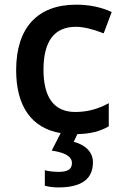

<svg xmlns="http://www.w3.org/2000/svg" viewBox="-20 -570 535 830"><path d="M168 -268.1C168 -392.1 214.8 -454.1 308.1 -454.1C339.8 -454.1 379.9 -444.8 428.2 -425.8L462.9 -518.1C417.5 -539.1 366.2 -549.8 309.1 -549.8C141.1 -549.8 49.8 -448.7 49.8 -267.1C49.8 -111.3 115.7 -16.1 242.2 5.4L203.6 81.1C261.7 89.4 291 106.9 291 134.8C291 164.1 269 172.9 233.9 172.9C211.4 172.9 191.4 170.4 173.8 166V232.9C191.9 237.8 211.4 240.2 232.9 240.2C332 240.2 381.8 204.1 381.8 131.8C381.8 88.9 351.1 56.6 298.8 43L314.5 9.8C372.6 8.3 412.1 -2 450.2 -23.9V-124C404.8 -98.6 356.4 -85.9 305.2 -85.9C215.3 -85.9 168 -147 168 -268.1Z"/></svg>

Font: Open Sans 600
Style: Regular
Weight: 600
Foundry: Ascender Corporation
Version: Version 1.100;PS 001.100;hotconv 1.0.88;makeotf.lib2.5.64775